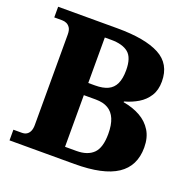

<svg xmlns="http://www.w3.org/2000/svg" viewBox="-126 -839 960 964"><g transform="rotate(20 353.5 -357.0)"><path d="M24 0V-57H69Q85 -57 95.5 -64Q106 -71 111.5 -84Q117 -97 117 -116V-599Q117 -623 109 -635Q101 -647 90 -652Q79 -657 66 -657H24V-714H341Q489 -714 565.5 -673.5Q642 -633 642 -539Q642 -493 622 -461.5Q602 -430 569.5 -410.5Q537 -391 497 -380V-376Q549 -367 588 -345Q627 -323 649.5 -286.5Q672 -250 672 -197Q672 -98 598 -49Q524 0 371 0ZM358 -65Q417 -65 448 -95.5Q479 -126 479 -200Q479 -248 466 -279Q453 -310 427 -325.5Q401 -341 360 -341H297V-65ZM333 -406Q375 -406 401.5 -418.5Q428 -431 441 -458.5Q454 -486 454 -531Q454 -598 423 -623.5Q392 -649 331 -649H297V-406Z"/></g></svg>

Font: Noto Serif Hebrew ExtraBold
Style: Regular
Weight: 800
Version: Version 2.003